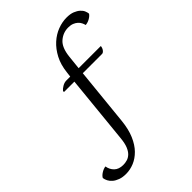

<svg xmlns="http://www.w3.org/2000/svg" viewBox="-367 -905 1242 1242"><g transform="rotate(-45 254.5 -284.0)"><path d="M126 -458Q134 -469 152.5 -480Q171 -491 190 -491H225L229 -524Q236 -589 261 -636.5Q286 -684 321 -715.5Q356 -747 397 -762.5Q438 -778 478 -778Q512 -778 534.5 -769Q557 -760 571.5 -747Q586 -734 592 -719.5Q598 -705 599 -693Q591 -680 572 -669Q553 -658 532 -656Q529 -668 523 -680Q517 -692 506 -702Q495 -712 479 -718.5Q463 -725 440 -725Q393 -725 356.5 -693.5Q320 -662 312 -586L302 -491H505Q503 -473 493.5 -461Q484 -449 474 -449H298L258 -52Q251 17 229.5 67Q208 117 177 148.5Q146 180 109.5 195Q73 210 36 210Q4 210 -19 201.5Q-42 193 -57 180.5Q-72 168 -80 152.5Q-88 137 -90 122Q-82 107 -62.5 95Q-43 83 -25 81Q-20 113 2 134.5Q24 156 64 156Q83 156 101 150.5Q119 145 134 130.5Q149 116 159.5 90Q170 64 174 22L221 -449H126Z"/></g></svg>

Font: Gotu
Style: Regular
Weight: 400
Designer: Sarang Kulkarni & Kailash Malviya
Foundry: Ek Type
Version: Version 2.320;hotconv 1.0.109;makeotfexe 2.5.65596; ttfautoh